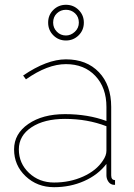

<svg xmlns="http://www.w3.org/2000/svg" viewBox="-20 -776 564 806"><path d="M256.8 -755.9Q288.6 -755.9 310.3 -734.1Q332 -712.4 332 -681.2Q332 -649.4 310.1 -627.7Q288.1 -606 256.8 -606Q225.6 -606 203.9 -627.7Q182.1 -649.4 182.1 -681.2Q182.1 -712.9 203.9 -734.4Q225.6 -755.9 256.8 -755.9ZM203.1 -681.2Q203.1 -658.7 218.8 -642.8Q234.4 -627 256.8 -627Q277.3 -627 294.2 -642.6Q311 -658.2 311 -681.2Q311 -705.1 295.2 -720Q279.3 -734.9 256.8 -734.9Q234.4 -734.9 218.8 -720Q203.1 -705.1 203.1 -681.2ZM39.1 -148.9Q39.1 -214.4 98.9 -255.6Q158.7 -296.9 252.9 -296.9Q349.1 -296.9 426.8 -268.1V-327.1Q426.8 -408.2 380.1 -457.5Q333.5 -506.8 256.8 -506.8Q179.7 -506.8 88.9 -442.9L77.1 -459Q176.8 -526.9 256.8 -526.9Q343.8 -526.9 395.3 -472.9Q446.8 -418.9 446.8 -327.1V-40Q446.8 -20 462.9 -20V0Q452.1 0 449.2 -2Q439.5 -5.4 433.1 -16.4Q426.8 -27.3 426.8 -40V-87.9Q391.1 -41.5 333 -15.9Q274.9 9.8 207 9.8Q136.2 9.8 87.6 -36.1Q39.1 -82 39.1 -148.9ZM412.1 -102.1Q426.8 -123.5 426.8 -143.1V-246.1Q347.2 -276.9 252.9 -276.9Q165.5 -276.9 112.3 -241.7Q59.1 -206.5 59.1 -148.9Q59.1 -90.3 101.8 -50Q144.5 -9.8 207 -9.8Q273.4 -9.8 329.1 -34.9Q384.8 -60.1 412.1 -102.1Z"/></svg>

Font: Rawline Thin
Style: Regular
Weight: 250
Designer: Matt McInerney, Pablo Impallari, Rodrigo Fuenzalida
Foundry: Matt McInerney, Pablo Impallari, Rodrigo Fuenzalida
Version: Version 4.020;PS 004.020;hotconv 1.0.88;makeotf.lib2.5.64775